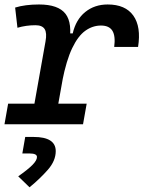

<svg xmlns="http://www.w3.org/2000/svg" viewBox="-27 -547 633 845"><path d="M108.4 0 173.3 -364.7Q180.2 -402.3 169.4 -419.2Q158.7 -436 128.9 -436Q87.9 -436 49.8 -424.8L39.6 -513.7Q61.5 -520.5 87.9 -523.9Q114.3 -527.3 144.5 -527.3Q229.5 -527.3 261.2 -486.3Q293 -445.3 276.9 -355L213.4 0ZM-7.3 0 8.8 -90.8H354.5L338.4 0ZM247.1 -190.4 271.5 -399.9H293Q307.1 -460.9 348.1 -494.1Q389.2 -527.3 446.8 -527.3Q524.9 -527.3 559.8 -478.3Q594.7 -429.2 580.6 -340.3H475.6Q481.9 -388.2 467.8 -411.4Q453.6 -434.6 417.5 -434.6Q380.4 -434.6 348.4 -411.6Q316.4 -388.7 290.8 -335.2Q265.1 -281.7 247.1 -190.4ZM103 277.3 53.2 229Q95.7 199.2 115.7 179Q135.7 158.7 135.7 144Q135.7 128.4 103 128.4H71.3L84 55.7H120.6Q218.3 55.7 218.3 118.2Q218.3 160.6 183.6 200.2Q148.9 239.7 103 277.3Z"/></svg>

Font: Cascadia Code
Style: Italic
Weight: 400
Italic angle: -10°
Designer: Aaron Bell
Foundry: Saja Typeworks
Version: Version 2407.024